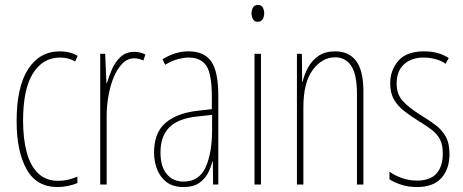

<svg xmlns="http://www.w3.org/2000/svg" viewBox="-20 -744 1866 774"><path d="M212 10Q127 10 87 -62Q47 -134 47 -256Q47 -394 93.5 -465.5Q140 -537 221 -537Q262 -537 293 -519L283 -496Q257 -512 222 -512Q153 -512 113 -448.5Q73 -385 73 -257Q73 -186 87.5 -131Q102 -76 133.5 -45.5Q165 -15 215 -15Q253 -15 292 -32V-6Q276 1 254 5.5Q232 10 212 10Z M521 -535Q531 -535 543.5 -532.5Q556 -530 566 -524L558 -500Q552 -503 542 -506Q532 -509 521 -509Q494 -509 473 -487.5Q452 -466 438 -431.5Q424 -397 417 -356.5Q410 -316 410 -277V0H384V-527H404L409 -409H411Q419 -436 431.5 -465Q444 -494 466 -514.5Q488 -535 521 -535Z M740 -537Q803 -537 831.5 -496.5Q860 -456 860 -358V0H839L838 -93H836Q830 -68 817.5 -44.5Q805 -21 781.5 -5.5Q758 10 720 10Q678 10 652 -9.5Q626 -29 613.5 -61Q601 -93 601 -129Q601 -208 646 -247.5Q691 -287 773 -297L834 -304V-355Q834 -445 812 -478.5Q790 -512 740 -512Q722 -512 698 -506Q674 -500 646 -483L635 -505Q686 -537 740 -537ZM772 -274Q698 -266 662.5 -230.5Q627 -195 627 -129Q627 -73 652 -42.5Q677 -12 720 -12Q783 -12 809 -70Q835 -128 835 -220V-281Z M1020 -724Q1034 -724 1039.5 -713.5Q1045 -703 1045 -691Q1045 -675 1038 -665.5Q1031 -656 1019 -656Q1006 -656 1000 -666.5Q994 -677 994 -690Q994 -702 999.5 -713Q1005 -724 1020 -724ZM1032 -527V0H1006V-527Z M1331 -537Q1386 -537 1415.5 -498.5Q1445 -460 1445 -375V0H1419V-365Q1419 -445 1395.5 -479Q1372 -513 1331 -513Q1279 -513 1241 -462.5Q1203 -412 1203 -311V0H1177V-527H1197L1198 -415H1200Q1207 -445 1222.5 -473Q1238 -501 1264.5 -519Q1291 -537 1331 -537Z M1792 -123Q1792 -63 1759.5 -26.5Q1727 10 1661 10Q1624 10 1595.5 0Q1567 -10 1550 -21V-52Q1572 -36 1601 -26Q1630 -16 1661 -16Q1714 -16 1739.5 -44.5Q1765 -73 1765 -125Q1765 -160 1754 -181.5Q1743 -203 1722 -219.5Q1701 -236 1671 -254Q1637 -275 1610.5 -295.5Q1584 -316 1568.5 -342.5Q1553 -369 1553 -408Q1553 -461 1586 -499Q1619 -537 1689 -537Q1748 -537 1789 -510L1776 -487Q1760 -499 1736 -505.5Q1712 -512 1688 -512Q1639 -512 1609 -485Q1579 -458 1579 -407Q1579 -364 1603.5 -337Q1628 -310 1676 -280Q1709 -260 1735 -240.5Q1761 -221 1776.5 -194Q1792 -167 1792 -123Z"/></svg>

Font: Noto Sans Gurmukhi ExtraCondensed Thin
Style: Regular
Weight: 100
Width: 2
Designer: Jelle Bosma - Monotype Design Team
Foundry: Monotype Imaging Inc.
Version: Version 2.004; ttfautohint (v1.8.4.7-5d5b)